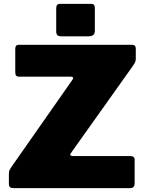

<svg xmlns="http://www.w3.org/2000/svg" viewBox="-20 -974 754 994"><path d="M52 0Q37 0 31.5 -5Q26 -10 26 -25V-70Q26 -86 29.5 -93.5Q33 -101 47 -121L355 -561Q365 -577 346 -577H81Q68 -577 63.5 -582.5Q59 -588 59 -601V-721Q59 -742 77 -742H664Q683 -742 683 -722V-671Q683 -660 679.5 -652Q676 -644 666 -630L346 -180Q341 -172 346 -169Q351 -166 358 -166H655Q677 -166 677 -147V-22Q677 -13 671.5 -6.5Q666 0 653 0H52ZM471 -933V-815Q471 -800 463 -793Q455 -786 438 -786H297Q282 -786 276.5 -792.5Q271 -799 271 -812V-931Q271 -954 290 -954H453Q471 -954 471 -933Z"/></svg>

Font: Libre Franklin Black
Style: Regular
Weight: 900
Designer: Pablo Impallari, Rodrigo Fuenzalida, Nhung Nguyen
Foundry: Impallari Type
Version: Version 3.000